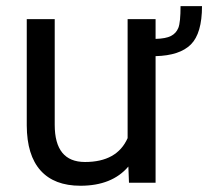

<svg xmlns="http://www.w3.org/2000/svg" viewBox="-20 -590 672 620"><path d="M632.3 -570.3Q632.3 -482.4 596.4 -446.5Q560.5 -410.6 482.4 -408.7V0H396.5L394.5 -52.2Q341.8 9.8 239.7 9.8Q155.3 9.8 111.1 -39.3Q66.9 -88.4 66.4 -184.6V-528.3H156.7V-187Q156.7 -66.9 254.4 -66.9Q357.9 -66.9 392.1 -144V-528.3H482.4V-464.4Q515.6 -465.3 532.2 -473.9Q548.8 -482.4 555.9 -500Q563 -517.6 563 -570.3Z"/></svg>

Font: Noboto
Style: Regular
Weight: 400
Designer: Google
Version: Version 2.001101; 2014